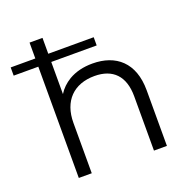

<svg xmlns="http://www.w3.org/2000/svg" viewBox="-164 -865 966 989"><g transform="rotate(-20 318.5 -371.0)"><path d="M102 -610V0H173V-276C173 -396 243 -466 357 -466C457 -466 514 -409 514 -298V0H585V-305C585 -457 497 -530 369 -530C318 -530 275 -519 239 -498C211 -481 189 -460 173 -434V-610H422V-655H173V-742H102V-655H-33V-610Z"/></g></svg>

Font: Montserrat Z
Style: Regular
Weight: 400
Designer: Julieta Ulanovsky
Foundry: Julieta Ulanovsky
Version: Version 8.000